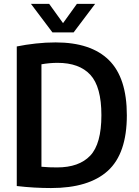

<svg xmlns="http://www.w3.org/2000/svg" viewBox="-20 -968 719 996"><path d="M244.5 7.5Q203 7.5 158.2 5Q113.5 2.5 67 -3V-727Q113 -736.5 165 -742.2Q217 -748 268.5 -748Q452 -748 545 -656.2Q638 -564.5 638 -370Q638 -171.5 539.5 -82Q441 7.5 244.5 7.5ZM276 -99.5Q390 -99.5 448 -160.5Q506 -221.5 506 -370.5Q506 -517.5 448.8 -579.8Q391.5 -642 278.5 -642Q238.5 -642 195 -634.5V-103Q216.5 -101 236 -100.2Q255.5 -99.5 276 -99.5ZM252 -800 140.5 -948H235L307 -848L379 -948H473.5L362 -800Z"/></svg>

Font: Encode Sans SmCnd SmBold
Style: Regular
Weight: 600
Width: 4
Designer: Multiple Designers
Foundry: Impallari Type
Version: Version 3.002; ttfautohint (v1.8.3) -l 8 -r 50 -G 200 -x 14 